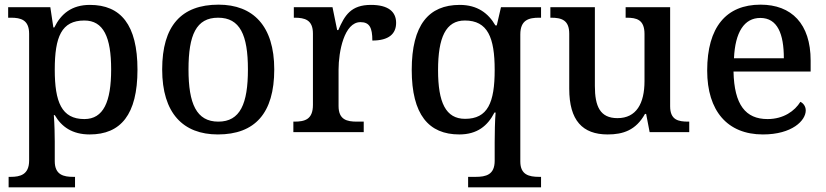

<svg xmlns="http://www.w3.org/2000/svg" viewBox="-20 -567 3547 824"><path d="M17 237H302V192H294C254 192 215 184 215 125V40C215 13 214 -34 211 -73H215C244 -23 290 10 365 10C498 10 570 -75 570 -268C570 -461 498 -546 366 -546C288 -546 242 -508 213 -449H209L196 -536H15V-491H27C69 -491 105 -482 105 -422V122C105 183 66 192 26 192H17ZM342 -56C244 -56 215 -130 215 -268C215 -409 244 -479 342 -479C424 -479 457 -408 457 -269C457 -130 424 -56 342 -56Z M915 10C1074 10 1157 -81 1157 -269C1157 -456 1066 -547 918 -547C758 -547 676 -456 676 -269C676 -81 766 10 915 10ZM917 -45C823 -45 789 -122 789 -269C789 -417 822 -491 916 -491C1010 -491 1044 -417 1044 -269C1044 -122 1011 -45 917 -45Z M1239 0H1541V-45H1512C1469 -45 1433 -53 1433 -112V-268C1433 -345 1457 -472 1527 -472C1566 -472 1578 -448 1578 -393C1649 -393 1680 -422 1680 -469C1680 -517 1646 -546 1572 -546C1486 -546 1459 -501 1432 -438H1427L1407 -536H1241V-491H1244C1288 -491 1323 -482 1323 -423V-117C1323 -54 1288 -45 1243 -45H1239Z M1989 237H2302V192H2294C2250 192 2213 183 2213 126V-419C2213 -482 2250 -491 2294 -491H2302V-536H2130L2112 -458H2106C2076 -510 2029 -546 1953 -546C1820 -546 1747 -460 1747 -267C1747 -75 1820 10 1951 10C2028 10 2073 -27 2102 -84H2107C2104 -53 2103 11 2103 43V123C2103 183 2066 192 2021 192H1989ZM1976 -57C1893 -57 1860 -127 1860 -266C1860 -406 1893 -479 1975 -479C2073 -479 2103 -406 2103 -267C2103 -126 2073 -57 1976 -57Z M2588 10C2654 10 2709 -8 2748 -78H2753L2768 0H2938V-45H2934C2891 -45 2856 -52 2856 -111V-536H2665V-491H2669C2712 -491 2746 -483 2746 -421V-219C2746 -123 2711 -60 2630 -60C2555 -60 2533 -111 2533 -198V-536H2342V-491H2345C2390 -491 2423 -481 2423 -422V-186C2423 -50 2480 10 2588 10Z M3254 10C3380 10 3438 -50 3438 -93C3438 -112 3426 -125 3415 -130C3391 -91 3343 -56 3274 -56C3180 -56 3131 -117 3128 -260H3459V-307C3459 -465 3377 -547 3244 -547C3097 -547 3015 -451 3015 -264C3015 -91 3102 10 3254 10ZM3344 -317H3130C3135 -429 3174 -490 3243 -490C3317 -490 3344 -421 3344 -317Z"/></svg>

Font: Noto Serif Devanagari Medium
Style: Regular
Weight: 500
Designer: Universal Thirst, Indian Type Foundry and the Monotype Design Team
Foundry: Monotype Imaging Inc.
Version: Version 2.004